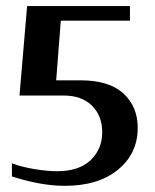

<svg xmlns="http://www.w3.org/2000/svg" viewBox="-20 -600 509 629"><path d="M431.2 -181.2Q431.2 -97.2 366.7 -44.2Q302.2 8.8 191.9 8.8Q114.7 8.8 19 -22V-64.9Q50.3 -53.2 92.3 -46.1Q134.3 -39.1 167 -39.1Q238.8 -39.1 276.9 -75.4Q314.9 -111.8 314.9 -167Q314.9 -220.7 281.2 -253.9Q247.6 -287.1 188 -287.1H43.9L68.8 -580.1H405.8V-532.2H179.2L164.1 -336.9H243.2Q337.4 -336.9 384.3 -293.7Q431.2 -250.5 431.2 -181.2Z"/></svg>

Font: Wesal
Style: Regular
Weight: 500
Designer: Ahmed zaza
Foundry: Ahmed zaza
Version: Version 2.01